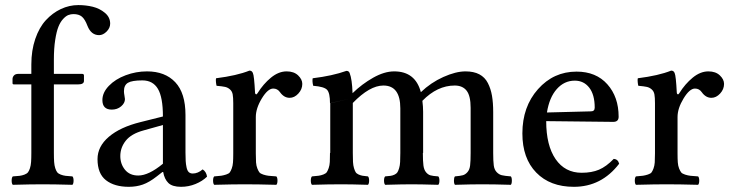

<svg xmlns="http://www.w3.org/2000/svg" viewBox="-20 -718 2852 748"><path d="M51.8 -430.2H102.1V-466.8Q102.1 -521.5 117.4 -566.4Q132.8 -611.3 158.7 -639.4Q184.6 -667.5 217.3 -682.9Q250 -698.2 285.2 -698.2Q314.5 -698.2 341.3 -691.7Q368.2 -685.1 388.7 -668Q409.2 -650.9 409.2 -626Q409.2 -608.9 395.3 -595Q381.3 -581.1 366.2 -581.1Q335 -581.1 320.8 -617.2Q311 -643.1 299.1 -653.1Q287.1 -663.1 266.1 -663.1Q255.9 -663.1 246.3 -659.4Q236.8 -655.8 226.1 -644.3Q215.3 -632.8 207.8 -614.3Q200.2 -595.7 195.1 -562.7Q189.9 -529.8 189.9 -485.8V-430.2H299.8Q307.1 -430.2 307.1 -423.8V-402.8Q307.1 -389.2 284.2 -389.2H189.9V-122.1Q189.9 -100.6 190.9 -86.9Q191.9 -73.2 195.3 -62.7Q198.7 -52.2 202.9 -46.9Q207 -41.5 216.6 -37.8Q226.1 -34.2 235.6 -33Q245.1 -31.7 262.2 -30.8Q266.6 -26.4 266.6 -14.4Q266.6 -2.4 262.2 2Q191.9 0 146 0Q100.1 0 29.8 2Q25.4 -2.4 25.4 -14.4Q25.4 -26.4 29.8 -30.8Q46.9 -31.7 56.4 -33Q65.9 -34.2 75.4 -37.8Q85 -41.5 89.1 -46.9Q93.3 -52.2 96.7 -62.7Q100.1 -73.2 101.1 -86.9Q102.1 -100.6 102.1 -122.1V-389.2H34.2Q28.8 -389.2 28.8 -394V-410.2Q28.8 -417.5 34.2 -423.8Q39.6 -430.2 51.8 -430.2Z M614.7 -80.1V-231L539.6 -210Q491.2 -196.8 470 -169.9Q448.7 -143.1 448.7 -109.9Q448.7 -79.1 467 -56.6Q485.4 -34.2 518.6 -34.2Q559.1 -34.2 614.7 -80.1ZM615.7 -47.9H612.8L590.8 -30.8Q561.5 -7.8 536.4 1Q511.2 9.8 481.9 9.8Q425.8 9.8 392.8 -15.9Q359.9 -41.5 359.9 -98.1Q359.9 -147.5 404.1 -185.1Q448.2 -222.7 526.9 -242.2L614.7 -264.2Q614.7 -338.9 595.2 -371.8Q575.7 -404.8 534.7 -404.8Q494.1 -404.8 478.5 -395.5Q462.9 -386.2 462.9 -362.8Q462.9 -355.5 464.8 -345.7Q466.8 -335.9 466.8 -332Q466.8 -316.4 451.9 -303.7Q437 -291 415.5 -291Q378.9 -291 378.9 -328.1Q378.9 -357.4 404.1 -383.5Q429.2 -409.7 469.5 -424.8Q509.8 -439.9 552.7 -439.9Q623 -439.9 662.8 -397.7Q702.6 -355.5 702.6 -270V-124Q702.6 -103 703.4 -90.8Q704.1 -78.6 706.8 -65.9Q709.5 -53.2 715.3 -47.6Q721.2 -42 731 -42Q751 -42 769.5 -58.1Q783.7 -49.3 786.6 -29.8Q768.6 -12.2 741.7 -1.2Q714.8 9.8 685.5 9.8Q651.4 9.8 636 -5.1Q620.6 -20 615.7 -47.9Z M976.6 -262.2V-120.1Q976.6 -98.6 977.5 -85.2Q978.5 -71.8 982.7 -61.5Q986.8 -51.3 990.7 -46.4Q994.6 -41.5 1005.9 -37.8Q1017.1 -34.2 1026.6 -33.2Q1036.1 -32.2 1056.6 -30.8Q1061 -26.4 1061 -14.4Q1061 -2.4 1056.6 2Q984.4 0 932.6 0Q888.7 0 814.5 2Q810.1 -2.4 810.1 -14.4Q810.1 -26.4 814.5 -30.8Q833 -32.2 841.8 -33.4Q850.6 -34.7 861.1 -38.1Q871.6 -41.5 875.2 -46.4Q878.9 -51.3 882.8 -61.5Q886.7 -71.8 887.7 -85.2Q888.7 -98.6 888.7 -120.1V-315.9Q888.7 -338.4 886.5 -350.3Q884.3 -362.3 876 -369.6Q867.7 -377 857.2 -379.4Q846.7 -381.8 823.7 -383.8Q822.3 -388.7 821.3 -398.4Q820.3 -408.2 821.8 -413.1Q902.8 -423.3 951.7 -442.9Q961.9 -442.9 965.3 -433.1Q970.2 -423.3 973.6 -356.9Q973.6 -352.5 976.8 -350.8Q980 -349.1 983.4 -355Q1005.9 -391.1 1035.6 -415.5Q1065.4 -439.9 1096.7 -439.9Q1125 -439.9 1141.4 -424.3Q1157.7 -408.7 1157.7 -391.1Q1157.7 -370.1 1142.3 -353.5Q1127 -336.9 1108.4 -336.9Q1086.4 -336.9 1070.8 -358.9Q1061 -373 1044.4 -373Q1023.4 -373 1000 -334.5Q976.6 -295.9 976.6 -262.2Z M1354.5 -122.1Q1354.5 -101.1 1355.2 -87.2Q1356 -73.2 1359.1 -63Q1362.3 -52.7 1365.5 -47.4Q1368.7 -42 1376.7 -38.3Q1384.8 -34.7 1392.1 -33.4Q1399.4 -32.2 1413.6 -30.8Q1418 -26.4 1418 -14.4Q1418 -2.4 1413.6 2Q1349.1 0 1310.5 0Q1259.8 0 1195.3 2Q1190.9 -2.4 1190.9 -14.4Q1190.9 -26.4 1195.3 -30.8Q1212.4 -32.2 1221.4 -33.4Q1230.5 -34.7 1240 -38.3Q1249.5 -42 1253.2 -47.4Q1256.8 -52.7 1260.5 -63.2Q1264.2 -73.7 1264.9 -87.2Q1265.6 -100.6 1265.6 -122.1H1266.6V-315.9L1341.3 -333L1265.6 -315.9Q1265.6 -355.5 1254.4 -367.9Q1243.2 -380.4 1200.2 -383.8Q1195.8 -401.4 1198.2 -413.1Q1274.9 -422.4 1329.6 -441.9Q1339.4 -441.9 1342.3 -433.1Q1351.6 -409.7 1353.5 -355Q1390.1 -390.6 1433.8 -415.3Q1477.5 -439.9 1515.6 -439.9Q1598.1 -439.9 1619.6 -358.9Q1658.2 -396 1707 -418Q1755.9 -439.9 1793.5 -439.9Q1825.7 -439.9 1847.4 -428.5Q1869.1 -417 1880.6 -394.5Q1892.1 -372.1 1896.7 -345Q1901.4 -317.9 1901.4 -280.8V-122.1Q1901.4 -90.3 1903.6 -73.7Q1905.8 -57.1 1914.8 -47.6Q1923.8 -38.1 1934.8 -35.4Q1945.8 -32.7 1970.2 -30.8Q1974.1 -26.4 1974.1 -14.4Q1974.1 -2.4 1970.2 2Q1905.8 0 1857.4 0Q1816.9 0 1752.4 2Q1748.5 -2.4 1748.5 -14.4Q1748.5 -26.4 1752.4 -30.8Q1773.9 -32.7 1783.4 -35.4Q1793 -38.1 1801.3 -47.6Q1809.6 -57.1 1811.5 -73.7Q1813.5 -90.3 1813.5 -122.1V-297.9Q1813.5 -344.7 1797.9 -364.7Q1782.2 -384.8 1751.5 -384.8Q1683.6 -384.8 1625.5 -325.2Q1628.4 -303.7 1628.4 -282.2V-122.1H1627.4Q1627.4 -90.3 1629.6 -73.5Q1631.8 -56.6 1639.6 -47.1Q1647.5 -37.6 1657 -34.9Q1666.5 -32.2 1687.5 -30.8Q1691.9 -26.4 1691.9 -14.4Q1691.9 -2.4 1687.5 2Q1617.2 0 1583.5 0Q1548.8 0 1480.5 2Q1476.1 -2.4 1476.1 -14.4Q1476.1 -26.4 1480.5 -30.8Q1494.1 -31.7 1502 -33Q1509.8 -34.2 1517.3 -37.8Q1524.9 -41.5 1528.3 -46.9Q1531.7 -52.2 1534.9 -62.7Q1538.1 -73.2 1538.8 -86.9Q1539.6 -100.6 1539.6 -122.1V-295.9Q1539.6 -384.8 1473.6 -384.8Q1420.4 -384.8 1354.5 -316.9Z M2110.8 -279.8 2282.2 -284.2Q2296.9 -284.2 2296.9 -298.8Q2296.9 -349.1 2275.6 -376.5Q2254.4 -403.8 2219.2 -403.8Q2178.2 -403.8 2149.2 -371.1Q2120.1 -338.4 2110.8 -279.8ZM2371.1 -99.1Q2387.7 -97.7 2392.1 -80.1Q2323.2 9.8 2215.8 9.8Q2123 9.8 2069.1 -45.7Q2015.1 -101.1 2015.1 -198.2Q2015.1 -302.2 2075.9 -370.6Q2136.7 -439 2226.1 -439Q2302.2 -439 2346.2 -389.6Q2390.1 -340.3 2390.1 -263.2Q2390.1 -243.2 2369.1 -243.2L2107.9 -246.1Q2107.9 -151.4 2144.5 -98.1Q2181.2 -44.9 2246.1 -44.9Q2285.2 -44.9 2313.5 -56.9Q2341.8 -68.8 2371.1 -99.1Z M2619.6 -262.2V-120.1Q2619.6 -98.6 2620.6 -85.2Q2621.6 -71.8 2625.7 -61.5Q2629.9 -51.3 2633.8 -46.4Q2637.7 -41.5 2648.9 -37.8Q2660.2 -34.2 2669.7 -33.2Q2679.2 -32.2 2699.7 -30.8Q2704.1 -26.4 2704.1 -14.4Q2704.1 -2.4 2699.7 2Q2627.4 0 2575.7 0Q2531.7 0 2457.5 2Q2453.1 -2.4 2453.1 -14.4Q2453.1 -26.4 2457.5 -30.8Q2476.1 -32.2 2484.9 -33.4Q2493.7 -34.7 2504.2 -38.1Q2514.6 -41.5 2518.3 -46.4Q2522 -51.3 2525.9 -61.5Q2529.8 -71.8 2530.8 -85.2Q2531.7 -98.6 2531.7 -120.1V-315.9Q2531.7 -338.4 2529.5 -350.3Q2527.3 -362.3 2519 -369.6Q2510.7 -377 2500.2 -379.4Q2489.7 -381.8 2466.8 -383.8Q2465.3 -388.7 2464.4 -398.4Q2463.4 -408.2 2464.8 -413.1Q2545.9 -423.3 2594.7 -442.9Q2605 -442.9 2608.4 -433.1Q2613.3 -423.3 2616.7 -356.9Q2616.7 -352.5 2619.9 -350.8Q2623 -349.1 2626.5 -355Q2648.9 -391.1 2678.7 -415.5Q2708.5 -439.9 2739.7 -439.9Q2768.1 -439.9 2784.4 -424.3Q2800.8 -408.7 2800.8 -391.1Q2800.8 -370.1 2785.4 -353.5Q2770 -336.9 2751.5 -336.9Q2729.5 -336.9 2713.9 -358.9Q2704.1 -373 2687.5 -373Q2666.5 -373 2643.1 -334.5Q2619.6 -295.9 2619.6 -262.2Z"/></svg>

Font: Common Serif News
Style: Regular
Weight: 450
Designer: Philipp H. Poll, Khaled Hosny
Foundry: Stefan Peev, Context Ltd.
Version: Version 1.026